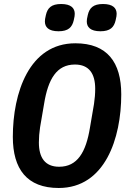

<svg xmlns="http://www.w3.org/2000/svg" viewBox="-20 -926 640 958"><path d="M273 12C504 12 585 -236 585 -455C585 -615 515 -710 356 -710C125 -710 44 -462 44 -243C44 -83 114 12 273 12ZM275 -94C205 -94 174 -139 174 -215C174 -240 176 -264 180 -291L200 -408C220 -532 263 -604 354 -604C424 -604 455 -559 455 -483C455 -458 453 -434 449 -407L429 -290C409 -166 366 -94 275 -94ZM272 -770C321 -770 340 -790 348 -825C352 -841 353 -850 353 -857C353 -885 335 -906 285 -906C236 -906 217 -886 209 -851C205 -835 204 -826 204 -819C204 -791 222 -770 272 -770ZM481 -770C530 -770 549 -790 557 -825C561 -841 562 -850 562 -857C562 -885 544 -906 494 -906C445 -906 426 -886 418 -851C414 -835 413 -826 413 -819C413 -791 431 -770 481 -770Z"/></svg>

Font: IBM Plex Mono SmBld
Style: Italic
Weight: 600
Italic angle: -9.5°
Monospace: yes
Designer: Mike Abbink, Paul van der Laan, Pieter van Rosmalen
Foundry: Bold Monday
Version: Version 2.004